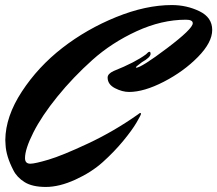

<svg xmlns="http://www.w3.org/2000/svg" viewBox="-20 -696 860 760"><path d="M1 -142Q2 -235 66.5 -333.5Q131 -432 227 -506.5Q323 -581 440 -628.5Q557 -676 660 -676Q719 -676 769.5 -651.5Q820 -627 820 -577.5Q820 -528 763.5 -470.5Q707 -413 628.5 -372.5Q550 -332 491 -332Q464 -332 435 -347Q406 -362 406 -389Q406 -404 430 -415Q515 -449 558 -481Q567 -491 571.5 -491Q576 -491 576 -483Q576 -469 542 -450Q518 -432 518 -430Q518 -428 519 -428Q539 -428 641 -505Q743 -582 743 -604Q743 -618 716 -618Q620 -618 521 -572.5Q422 -527 345.5 -458.5Q269 -390 207 -313.5Q145 -237 112 -171.5Q79 -106 79 -70Q79 -48 100 -48Q118 -48 172 -64Q226 -80 328.5 -128Q431 -176 526 -243Q533 -249 535.5 -249Q538 -249 538 -245Q538 -241 520.5 -211Q503 -181 467.5 -138Q432 -95 387 -54.5Q342 -14 278.5 15Q215 44 161.5 44Q108 44 77.5 25Q47 6 33 -22Q4 -78 2 -123Z"/></svg>

Font: Mr Dafoe
Style: Regular
Weight: 400
Designer: Alejandro Paul
Foundry: Alejandro Paul
Version: Version 1.000